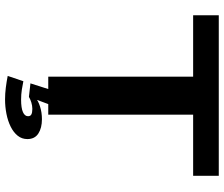

<svg xmlns="http://www.w3.org/2000/svg" viewBox="-83 -632 886 760"><g transform="rotate(90 360.0 -252.0)"><path d="M283.5 0H434V-573.5H676V-675H40.5V-573.5H283.5ZM373.5 171Q402.5 171 430.5 165.5Q458.5 160 481.2 148.8Q504 137.5 517.2 121Q530.5 104.5 530.5 82.5Q530.5 53.5 508.5 39.2Q486.5 25 452 25Q425 25 401.8 32.5Q378.5 40 366.5 51L363.5 76.5Q372.5 71 385.5 67Q398.5 63 411 63Q425.5 63 432.8 66.8Q440 70.5 440 80Q440 93 423.8 100.2Q407.5 107.5 374.5 107.5Q353.5 107.5 334.5 104.5Q315.5 101.5 301.5 98.5L280.5 160.5Q303 165 327 168Q351 171 373.5 171ZM363.5 76.5 392 0H332.5L310 70.5Z"/></g></svg>

Font: Anybody SemiExpanded SemiBold
Style: Regular
Weight: 600
Width: 6
Designer: Tyler Finck
Foundry: Etcetera Type Company
Version: Version 1.113;gftools[0.9.25]